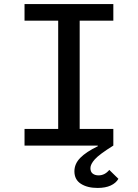

<svg xmlns="http://www.w3.org/2000/svg" viewBox="-20 -718 680 947"><path d="M101 -82H267V-616H101V-698H539V-616H373V-82H539V0Q470 43 448 67.5Q426 92 426 111Q426 130 437.5 138.5Q449 147 466 147Q497 147 519 120L564 164Q552 185 526 197Q500 209 461 209Q411 209 379 188.5Q347 168 347 127Q347 90 376 60.5Q405 31 463 3L462 0H101Z"/></svg>

Font: Writer Medium
Style: Regular
Weight: 500
Monospace: yes
Designer: Mike Abbink, Paul van der Laan, Pieter van Rosmalen
Foundry: Bold Monday
Version: Version 2.001 2020